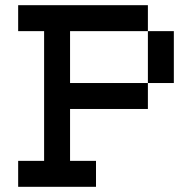

<svg xmlns="http://www.w3.org/2000/svg" viewBox="-20 -720 740 740"><path d="M50 0H350V-100H250V-300H550V-400H250V-600H550V-400H650V-600H550V-700H50V-600H150V-100H50Z"/></svg>

Font: Connection Serif
Style: Regular
Weight: 400
Version: Version 0.2